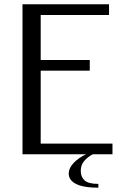

<svg xmlns="http://www.w3.org/2000/svg" viewBox="-20 -720 586 896"><path d="M413.1 0Q390.1 11.7 373.5 30.5Q356.9 49.3 356.9 77.4Q356.9 105.5 374.8 121.8Q392.6 138.2 439 138.2V155.8Q438 155.8 436.5 155.8Q330.6 155.8 306.6 113.3Q300.8 102.5 300.8 90.8Q300.8 64 324 40Q347.2 16.1 381.3 0H85V-700.2H488.8V-649.9H169.9V-439.9H398.9V-390.1H169.9V-49.8H504.9V0Z"/></svg>

Font: Pfennig
Style: Medium
Weight: 500
Version: Version 20120410 ; ttfautohint (v0.8)